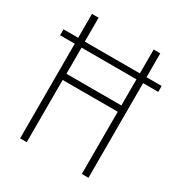

<svg xmlns="http://www.w3.org/2000/svg" viewBox="-168 -834 899 954"><g transform="rotate(30 281.5 -357.0)"><path d="M84 0V-543H0V-577H84V-714H122V-577H438V-714H476V-577H563V-543H476V0H438V-357H122V0ZM123 -393H438V-543H123Z"/></g></svg>

Font: Noto Sans Lao Condensed ExtraLight
Style: Regular
Weight: 200
Width: 3
Designer: Monotype Design Team
Foundry: Monotype Imaging Inc.
Version: Version 2.003; ttfautohint (v1.8.4.7-5d5b)